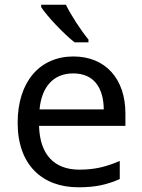

<svg xmlns="http://www.w3.org/2000/svg" viewBox="-20 -786 604 816"><path d="M260 -766H155V-756C178 -719 251 -642 297 -606H356V-618C325 -655 282 -721 260 -766ZM292 -546C150 -546 55 -440 55 -264C55 -85 160 10 313 10C386 10 434 -1 489 -25V-102C433 -78 385 -65 317 -65C210 -65 149 -130 146 -251H513V-304C513 -450 429 -546 292 -546ZM291 -474C380 -474 420 -412 421 -321H148C157 -417 207 -474 291 -474Z"/></svg>

Font: Noto Sans Arabic UI
Style: Regular
Weight: 400
Designer: Monotype Design Team, Nadine Chahine and Nizar Qandah
Foundry: Monotype Imaging Inc.
Version: Version 2.010